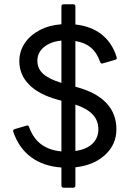

<svg xmlns="http://www.w3.org/2000/svg" viewBox="-20 -812 618 894"><path d="M276 62Q266 62 266 51V-32Q182 -38 125 -80Q68 -122 42 -198L41 -202Q41 -208 49 -211L103 -227L107 -228Q113 -228 116 -219Q135 -167 172.5 -139.5Q210 -112 266 -107V-343L248 -348Q161 -372 115.5 -418Q70 -464 70 -527Q70 -573 95 -610.5Q120 -648 164.5 -671.5Q209 -695 266 -699V-782Q266 -792 276 -792H321Q331 -792 331 -782V-698Q405 -690 454 -651Q503 -612 523 -546L524 -542Q524 -536 515 -533L459 -517L455 -516Q449 -516 446 -524Q431 -567 403 -590.5Q375 -614 331 -621V-408L339 -406Q430 -381 476 -331.5Q522 -282 522 -210Q522 -139 469 -90.5Q416 -42 331 -33V51Q331 62 321 62ZM266 -426V-623Q215 -618 184.5 -592.5Q154 -567 154 -529Q154 -493 180.5 -468.5Q207 -444 266 -426ZM331 -325V-109Q382 -116 410 -142.5Q438 -169 438 -210Q438 -251 411.5 -279Q385 -307 331 -325Z"/></svg>

Font: LINE Seed Sans TH App
Style: Regular
Weight: 400
Designer: Dalton Maag Ltd | Thai characters by Cadson Demak Co.,Ltd.
Foundry: Dalton Maag Ltd
Version: Version 1.003